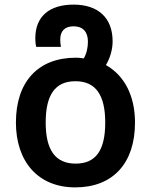

<svg xmlns="http://www.w3.org/2000/svg" viewBox="-20 -572 654 832"><path d="M306 240C469 240 565 136 565 -41C565 -157 519 -245 439 -290C458 -322 468 -359 468 -393C468 -494 406 -552 299 -552C194 -552 133 -501 133 -406C133 -393 134 -381 137 -369H244C242 -380 241 -390 241 -400C241 -437 260 -458 299 -458C338 -458 361 -435 361 -392C361 -367 356 -341 343 -319C331 -321 319 -322 309 -322C145 -322 49 -218 49 -41C49 126 143 240 306 240ZM308 137C219 137 178 77 178 -41C178 -160 218 -220 307 -220C395 -220 436 -160 436 -41C436 77 397 137 308 137Z"/></svg>

Font: Noto Sans Georgian Semi
Style: Regular
Weight: 600
Designer: Monotype Design Team
Foundry: Monotype Imaging Inc.
Version: Version 1.901